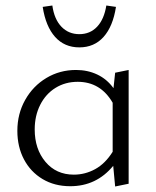

<svg xmlns="http://www.w3.org/2000/svg" viewBox="-20 -672 568 697"><path d="M135 -647 170 -652Q177 -602 203 -575Q229 -548 268 -548Q307 -548 332.5 -575Q358 -602 366 -652L401 -647Q390 -576 356 -538Q322 -500 268 -500Q214 -500 180 -538Q146 -576 135 -647ZM447 -418V-5L398 5L391 -70Q330 4 235 4Q178 4 134.5 -22Q91 -48 67 -93.5Q43 -139 43 -197Q43 -259 71.5 -309.5Q100 -360 148.5 -389Q197 -418 256 -418Q298 -418 333 -401.5Q368 -385 392 -352L398 -408ZM389 -121V-299Q345 -375 262 -375Q217 -375 181.5 -353Q146 -331 126 -291.5Q106 -252 106 -202Q106 -131 145 -84.5Q184 -38 248 -38Q289 -38 325.5 -58Q362 -78 389 -121Z"/></svg>

Font: Ysabeau Infant Semilight
Style: Regular
Weight: 300
Designer: Christian Thalmann (Catharsis Fonts)
Version: Version 0.003